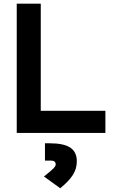

<svg xmlns="http://www.w3.org/2000/svg" viewBox="-20 -713 626 1030"><path d="M69.8 0V-693.4H198.7V-118.7H545.4V0ZM303.2 296.9 215.8 233.9Q252 205.1 265.4 191.7Q278.8 178.2 278.8 169.4Q278.8 148.4 252.9 148.4H221.2V55.7H248Q322.3 55.7 357.2 79.1Q392.1 102.5 392.1 151.9Q392.1 192.4 370.8 225.6Q349.6 258.8 303.2 296.9Z"/></svg>

Font: Cascadia Mono
Style: Bold
Weight: 700
Monospace: yes
Designer: Aaron Bell
Foundry: Saja Typeworks
Version: Version 2404.023; ttfautohint (v1.8.4)